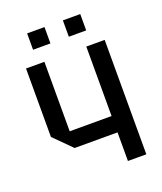

<svg xmlns="http://www.w3.org/2000/svg" viewBox="-133 -796 745 883"><g transform="rotate(-20 240.0 -355.0)"><path d="M430 -560V0H340V-140H130L45 -225V-560H135V-220H340V-560ZM105 -630V-710H190V-630ZM280 -630V-710H365V-630Z"/></g></svg>

Font: Tektur SemiCondensed
Style: Regular
Weight: 400
Width: 4
Designer: Adam Jagosz
Foundry: Adam Jagosz
Version: Version 1.005;gftools[0.9.30]